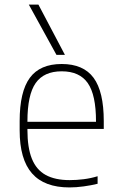

<svg xmlns="http://www.w3.org/2000/svg" viewBox="-20 -810 540 840"><path d="M284 10Q174 10 120 -51.5Q66 -113 66 -240V-280Q66 -409 110.5 -469.5Q155 -530 250 -530Q345 -530 389.5 -469.5Q434 -409 434 -280V-246H83V-277H411L400 -263V-279Q400 -395 364 -446.5Q328 -498 250 -498Q172 -498 136 -446.5Q100 -395 100 -279V-241Q100 -164 119.5 -115.5Q139 -67 180 -44.5Q221 -22 285 -22Q315 -22 346.5 -26Q378 -30 407 -39V-6Q379 1 346 5.5Q313 10 284 10ZM227 -570 106 -790H148L264 -570Z"/></svg>

Font: M PLUS Code Latin ExtraLight
Style: Regular
Weight: 250
Designer: Coji Morishita
Foundry: UNDERFOREST DESIGN
Version: Version 1.002; ttfautohint (v1.8.3)